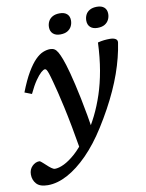

<svg xmlns="http://www.w3.org/2000/svg" viewBox="-123 -759 811 1069"><g transform="rotate(-10 282.0 -224.5)"><path d="M60.5 -275 20.5 -290.5Q46.5 -357.5 71.2 -399.2Q96 -441 118.8 -463.8Q141.5 -486.5 162.8 -495Q184 -503.5 203 -503.5Q217 -503.5 227 -497.5Q237 -491.5 245.8 -476.5Q254.5 -461.5 264.5 -435Q275 -408.5 290.5 -350.8Q306 -293 324.8 -202.5Q343.5 -112 363 14L274.5 94.5Q260.5 11 248 -55Q235.5 -121 224.5 -171Q213.5 -221 204.5 -257.5Q195.5 -294 188.5 -319.5Q179.5 -353.5 173.8 -370.2Q168 -387 164 -392.5Q160 -398 155 -398Q147 -398 133 -385.8Q119 -373.5 100.2 -346.5Q81.5 -319.5 60.5 -275ZM298 21 321.5 4Q352 -41.5 377.8 -93.2Q403.5 -145 423.5 -205.2Q443.5 -265.5 456 -337Q468.5 -408.5 472 -493.5Q491 -498.5 507.2 -500.2Q523.5 -502 542 -502Q562.5 -501.5 573.2 -494.5Q584 -487.5 582 -473.5Q576 -433 565.2 -390.5Q554.5 -348 538.8 -303.5Q523 -259 502.2 -213.2Q481.5 -167.5 455.5 -119.8Q429.5 -72 398.5 -23Q345.5 61 287.5 119.8Q229.5 178.5 171.8 209.5Q114 240.5 60.5 240.5Q15.5 240.5 -4 218.8Q-23.5 197 -23.5 166Q-23.5 137.5 -5.2 119.2Q13 101 36 101Q39.5 101 48.5 108.8Q57.5 116.5 70 128Q82.5 140 94.5 148.8Q106.5 157.5 114.5 157.5Q137 157.5 166.8 143Q196.5 128.5 230.5 98.5Q264.5 68.5 298 21ZM273.5 -574Q247.5 -574 232.8 -587.5Q218 -601 218 -624.5Q218 -642.5 225.8 -657.5Q233.5 -672.5 249.5 -681.5Q265.5 -690.5 290 -690.5Q316.5 -690.5 331 -677.5Q345.5 -664.5 345.5 -641Q345.5 -623 337.8 -607.8Q330 -592.5 314.2 -583.2Q298.5 -574 273.5 -574ZM484 -574Q458 -574 443.5 -587.5Q429 -601 429 -624.5Q429 -642.5 436.5 -657.5Q444 -672.5 460 -681.5Q476 -690.5 500.5 -690.5Q527 -690.5 541.5 -677.5Q556 -664.5 556 -641Q556 -623 548.2 -607.8Q540.5 -592.5 524.8 -583.2Q509 -574 484 -574Z"/></g></svg>

Font: Newsreader 9pt Medium
Style: Italic
Weight: 500
Italic angle: -17°
Designer: Hugues Gentile
Foundry: Production Type
Version: Version 1.003